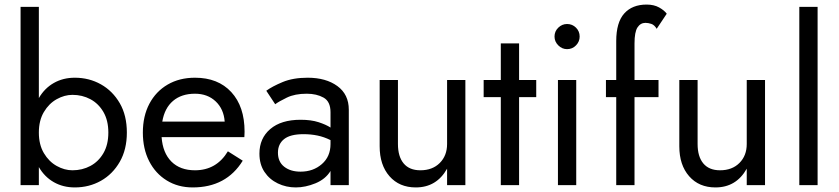

<svg xmlns="http://www.w3.org/2000/svg" viewBox="-20 -810 3672 840"><path d="M535 -230Q535 -156 504 -102Q473 -48 421.5 -19Q370 10 307 10Q256 10 215.5 -13Q175 -36 150 -79V0H70V-780H150V-381Q175 -424 215.5 -447Q256 -470 307 -470Q370 -470 421.5 -441Q473 -412 504 -358.5Q535 -305 535 -230ZM454 -230Q454 -283 432.5 -320Q411 -357 375.5 -376Q340 -395 297 -395Q262 -395 228 -376Q194 -357 172 -320Q150 -283 150 -230Q150 -177 172 -140Q194 -103 228 -84Q262 -65 297 -65Q340 -65 375.5 -84Q411 -103 432.5 -140Q454 -177 454 -230Z M823 10Q759 10 709.5 -20.5Q660 -51 632.5 -105Q605 -159 605 -230Q605 -302 633.5 -356Q662 -410 713.5 -440Q765 -470 833 -470Q934 -470 992 -407Q1050 -344 1050 -234Q1050 -227 1049.5 -219.5Q1049 -212 1049 -210H687Q692 -141 730 -103Q768 -65 833 -65Q927 -65 977 -148L1042 -107Q970 10 823 10ZM833 -400Q774 -400 737 -368.5Q700 -337 690 -278H963Q959 -333 923.5 -366.5Q888 -400 833 -400Z M1184 -354 1145 -413Q1171 -432 1216.5 -451Q1262 -470 1326 -470Q1406 -470 1456 -433.5Q1506 -397 1506 -330V0H1426V-62Q1404 -26 1360 -8Q1316 10 1274 10Q1232 10 1195.5 -7.5Q1159 -25 1137 -58Q1115 -91 1115 -138Q1115 -205 1162.5 -245.5Q1210 -286 1295 -286Q1341 -286 1373.5 -275.5Q1406 -265 1426 -252V-319Q1426 -366 1395.5 -383Q1365 -400 1322 -400Q1270 -400 1235 -383Q1200 -366 1184 -354ZM1196 -142Q1196 -102 1223.5 -80.5Q1251 -59 1295 -59Q1350 -59 1388 -92Q1426 -125 1426 -180V-197Q1398 -211 1369 -217Q1340 -223 1308 -223Q1250 -223 1223 -201.5Q1196 -180 1196 -142Z M1721 -180Q1721 -125 1746 -95Q1771 -65 1819 -65Q1872 -65 1904 -97Q1936 -129 1936 -180V-460H2016V0H1936V-72Q1890 10 1799 10Q1727 10 1684 -39Q1641 -88 1641 -170V-460H1721Z M2096 -460H2171V-620H2251V-460H2326V-385H2251V0H2171V-385H2096Z M2406 -650Q2406 -673 2422.5 -689Q2439 -705 2461 -705Q2484 -705 2500 -689Q2516 -673 2516 -650Q2516 -628 2500 -611.5Q2484 -595 2461 -595Q2439 -595 2422.5 -611.5Q2406 -628 2406 -650ZM2421 -460H2501V0H2421Z M2631 -460H2676V-630Q2676 -712 2711 -751Q2746 -790 2809 -790Q2841 -790 2863.5 -777.5Q2886 -765 2897 -750L2853 -684Q2843 -701 2829.5 -705.5Q2816 -710 2804 -710Q2782 -710 2769 -690Q2756 -670 2756 -620V-460H2861V-385H2756V0H2676V-385H2631Z M3032 -180Q3032 -125 3057 -95Q3082 -65 3130 -65Q3183 -65 3215 -97Q3247 -129 3247 -180V-460H3327V0H3247V-72Q3201 10 3110 10Q3038 10 2995 -39Q2952 -88 2952 -170V-460H3032Z M3477 -780H3557V0H3477Z"/></svg>

Font: Jost*
Style: Regular
Weight: 400
Version: Version 3.7